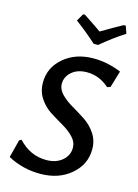

<svg xmlns="http://www.w3.org/2000/svg" viewBox="-129 -927 721 1005"><g transform="rotate(15 232.0 -424.5)"><path d="M424 -857 438 -817Q374 -776 310 -722H286Q231 -772 170 -817L193 -857H203Q286 -802 299 -792Q320 -805 361 -828Q402 -851 413 -857ZM307 -648Q383 -648 457 -617L430 -527L413 -521Q359 -569 292 -569Q241 -569 210 -542Q179 -515 179 -477Q179 -447 204 -421.5Q229 -396 264.5 -375.5Q300 -355 336 -331.5Q372 -308 397 -271Q422 -234 422 -186Q422 -104 356.5 -48Q291 8 191 8Q95 8 15 -36L40 -133L52 -139Q115 -70 203 -70Q256 -70 289 -98Q322 -126 322 -167Q322 -199 297.5 -224.5Q273 -250 237.5 -270.5Q202 -291 166.5 -313.5Q131 -336 106.5 -373Q82 -410 82 -458Q82 -539 146 -593.5Q210 -648 307 -648Z"/></g></svg>

Font: Alegreya Sans Medium
Style: Italic
Weight: 500
Italic angle: -7°
Designer: Juan Pablo del Peral
Foundry: Huerta Tipografica
Version: Version 2.007